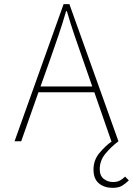

<svg xmlns="http://www.w3.org/2000/svg" viewBox="-20 -680 640 924"><path d="M522 224Q482 224 456 202.5Q430 181 430 136Q430 91 457.5 57.5Q485 24 518 0H516L434 -236H165L82 0H50L286 -660H314L550 0Q514 27 487 60Q460 93 460 134Q460 166 479.5 181Q499 196 524 196Q544 196 557.5 188.5Q571 181 582 170L600 188Q585 203 568 213.5Q551 224 522 224ZM222 -396 175 -264H424L378 -396Q357 -456 338.5 -510Q320 -564 302 -626H298Q280 -564 261.5 -510Q243 -456 222 -396Z"/></svg>

Font: Source Code Pro ExtraLight
Style: Regular
Weight: 200
Monospace: yes
Designer: Paul D. Hunt, Teo Tuominen
Foundry: Adobe Systems Incorporated
Version: Version 2.030;PS 1.000;hotconv 16.6.51;makeotf.lib2.5.65220